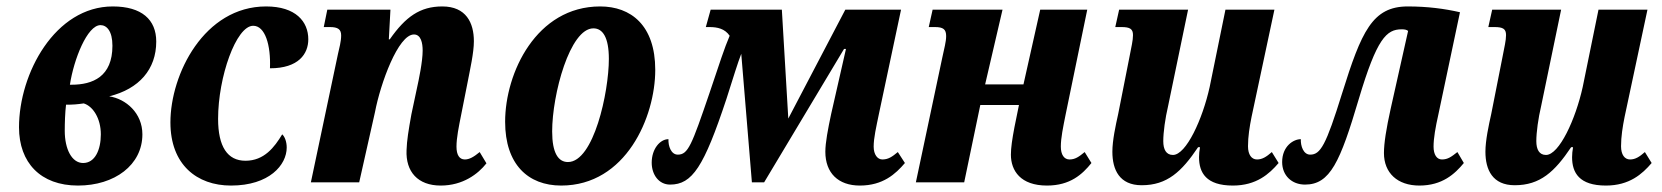

<svg xmlns="http://www.w3.org/2000/svg" viewBox="-20 -566 5158 596"><path d="M222 10C336 10 422 -54 422 -149C422 -215 371 -259 319 -267C412 -290 465 -351 465 -437C465 -505 420 -546 330 -546C151 -546 39 -338 39 -171C39 -61 106 10 222 10ZM197 -303C209 -382 251 -488 292 -488C311 -488 329 -470 329 -424C329 -328 268 -303 202 -303ZM238 -60C203 -60 181 -103 181 -160C181 -184 182 -217 185 -241C207 -241 219 -242 240 -245C269 -236 293 -198 293 -149C293 -101 275 -60 238 -60Z M697 10C816 10 870 -54 870 -108C870 -126 864 -142 856 -149C832 -109 800 -67 742 -67C686 -67 657 -111 657 -197C657 -327 713 -486 766 -486C803 -486 821 -426 818 -354C907 -354 937 -399 937 -444C937 -499 898 -546 806 -546C614 -546 509 -336 509 -186C509 -55 591 10 697 10Z M1348 10C1417 10 1464 -26 1490 -59L1469 -94C1451 -79 1437 -71 1423 -71C1406 -71 1397 -85 1397 -111C1397 -138 1404 -172 1412 -212L1432 -313C1439 -350 1451 -402 1451 -438C1451 -495 1427 -546 1353 -546C1284 -546 1239 -514 1190 -444H1187L1192 -536H996L985 -482H1004C1029 -482 1039 -475 1039 -456C1039 -437 1033 -416 1029 -398L945 0H1095L1144 -218C1161 -307 1216 -459 1265 -459C1287 -459 1292 -432 1292 -409C1292 -375 1280 -318 1274 -291L1257 -211C1248 -161 1243 -130 1242 -100C1239 -33 1277 10 1348 10Z M1722 10C1923 10 2014 -203 2014 -349C2014 -488 1938 -546 1843 -546C1645 -546 1548 -340 1548 -188C1548 -56 1619 10 1722 10ZM1743 -63C1713 -63 1694 -91 1694 -158C1694 -273 1749 -478 1822 -478C1851 -478 1870 -450 1870 -383C1870 -280 1823 -63 1743 -63Z M2649 10C2721 10 2760 -26 2789 -60L2767 -94C2749 -79 2737 -71 2719 -71C2704 -71 2692 -86 2692 -111C2692 -138 2700 -172 2708 -211L2777 -536H2604L2427 -198L2407 -536H2186L2171 -482H2182C2207 -482 2230 -477 2245 -455C2228 -415 2215 -374 2182 -276C2127 -115 2116 -86 2084 -86C2063 -86 2054 -113 2055 -134C2029 -134 2003 -104 2003 -61C2003 -24 2025 7 2060 7C2129 7 2165 -48 2235 -259C2257 -328 2270 -371 2281 -399L2314 0H2352L2600 -414H2606L2560 -212C2550 -165 2542 -123 2542 -95C2542 -29 2582 10 2649 10Z M3230 10C3302 10 3340 -25 3368 -60L3347 -94C3329 -79 3317 -71 3300 -71C3283 -71 3273 -86 3273 -111C3273 -138 3280 -171 3288 -211L3355 -536H3209L3157 -304H3038L3092 -536H2875L2863 -482H2882C2908 -482 2917 -475 2917 -454C2917 -436 2911 -416 2905 -387L2823 0H2973L3023 -240H3143L3129 -171C3122 -134 3118 -107 3118 -86C3118 -36 3148 10 3230 10Z M3807 10C3880 10 3920 -26 3949 -60L3928 -94C3911 -79 3898 -71 3882 -71C3865 -71 3854 -86 3854 -112C3854 -142 3859 -173 3865 -203L3936 -536H3784L3735 -296C3713 -196 3662 -85 3621 -85C3600 -85 3591 -102 3591 -128C3591 -155 3597 -199 3606 -237L3668 -536H3454L3442 -482H3461C3488 -482 3497 -476 3497 -457C3497 -440 3492 -421 3486 -389L3451 -212C3443 -176 3433 -130 3433 -95C3433 -39 3455 9 3524 9C3603 9 3648 -33 3699 -109H3705C3703 -98 3702 -87 3702 -78C3702 -30 3724 10 3807 10Z M4386 10C4457 10 4496 -26 4524 -60L4504 -94C4485 -79 4474 -71 4456 -71C4440 -71 4430 -86 4430 -111C4430 -137 4436 -171 4445 -211L4512 -528C4464 -539 4411 -546 4350 -546C4240 -546 4206 -468 4146 -276C4096 -115 4079 -86 4047 -86C4026 -86 4017 -113 4018 -134C3995 -134 3960 -112 3960 -63C3960 -21 3990 7 4031 7C4109 7 4140 -63 4198 -259C4254 -447 4284 -475 4331 -475C4340 -475 4346 -474 4351 -470L4297 -229C4283 -166 4276 -121 4276 -91C4276 -29 4318 10 4386 10Z M4965 10C5038 10 5078 -26 5107 -60L5086 -94C5069 -79 5056 -71 5040 -71C5023 -71 5012 -86 5012 -112C5012 -142 5017 -173 5023 -203L5094 -536H4942L4893 -296C4871 -196 4820 -85 4779 -85C4758 -85 4749 -102 4749 -128C4749 -155 4755 -199 4764 -237L4826 -536H4612L4600 -482H4619C4646 -482 4655 -476 4655 -457C4655 -440 4650 -421 4644 -389L4609 -212C4601 -176 4591 -130 4591 -95C4591 -39 4613 9 4682 9C4761 9 4806 -33 4857 -109H4863C4861 -98 4860 -87 4860 -78C4860 -30 4882 10 4965 10Z"/></svg>

Font: Noto Serif Condensed Extra
Style: Italic
Weight: 800
Width: 3
Italic angle: -12°
Designer: Monotype Design Team
Foundry: Monotype Imaging Inc.
Version: Version 1.901